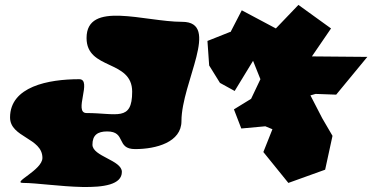

<svg xmlns="http://www.w3.org/2000/svg" viewBox="-20 -746 1539 783"><path d="M153 -102C153 -52 25 0 75 0C179 0 477 59 477 -45C477 -93 357 -108 357 -156C357 -195 378 -210 417 -210C496 -210 452 -138 531 -138C617 -138 720 -166 720 -252C720 -410 881 -657 723 -657C569 -657 333 -745 333 -591C333 -459 519 -504 519 -372C519 -249 456 -285 333 -285C278 -285 358 -423 303 -423C177 -423 21 -393 21 -267C21 -185 153 -184 153 -102Z M826 -579 833 -479 877 -408 937 -375 1012 -498 1042 -423 1004 -343 934 -300 964 -222 1062 -231 1091 -219 1054 -126 1156 0 1306 -54 1336 -192 1294 -264 1246 -357 1267 -363 1351 -360 1478 -514 1252 -516 1330 -630 1197 -726 1105 -630 966 -704 920 -615 919 -616Z"/></svg>

Font: Camosport
Style: Regular
Weight: 400
Version: Version 001.000